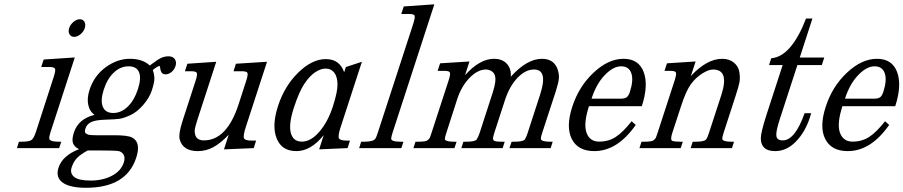

<svg xmlns="http://www.w3.org/2000/svg" viewBox="-20 -702 4282 910"><path d="M358.4 -610.8Q373.5 -610.8 380.4 -598.4Q387.2 -585.9 381.6 -568.6Q376 -551.3 361.1 -539.3Q346.2 -527.3 331.3 -527.3Q316.4 -527.3 309.3 -539.8Q302.2 -552.2 307.9 -569.1Q313.5 -585.9 328.4 -598.4Q343.3 -610.8 358.4 -610.8ZM260.3 0H60.1L69.8 -30.3H79.6Q116.7 -30.3 128.2 -37.8Q139.6 -45.4 149.4 -74.2L234.4 -336.9Q244.1 -366.7 241 -375.5Q237.8 -384.3 215.8 -384.3H175.3L187 -419.9L334.5 -429.7L218.8 -73.7Q212.4 -53.7 213.4 -45.4Q214.8 -30.3 260.7 -30.3H270.5Z M566.9 67.9Q574.2 44.9 565.4 30.5Q556.6 16.1 539.8 13.7Q522.9 11.2 453.6 11.2H395.5Q362.3 29.3 345.5 46.4Q328.6 63.5 319.6 91.3Q310.5 119.1 331.5 136.5Q352.5 153.8 409.7 153.8Q466.8 153.8 510.3 131.1Q553.7 108.4 566.9 67.9ZM516.8 -166.5Q554.2 -166.5 585.2 -196.3Q616.2 -226.1 633.3 -278.3Q650.4 -330.6 639.2 -359.1Q627.9 -387.7 589.6 -387.7Q551.3 -387.7 520 -358.6Q488.8 -329.6 471.9 -277.6Q455.1 -225.6 467.3 -196Q479.5 -166.5 516.8 -166.5ZM689.9 -391.6Q724.6 -418 741.7 -426.5Q758.8 -435.1 779.1 -435.1Q799.3 -435.1 808.6 -421.6Q817.9 -408.2 812 -389.6Q806.2 -371.1 792.5 -360.4Q778.8 -349.6 764.6 -349.6Q750.5 -349.6 745.1 -359.6Q739.7 -369.6 739.3 -379.4Q738.8 -389.2 735.8 -389.2Q727.5 -389.2 704.1 -370.1Q711.9 -348.1 711.7 -328.9Q711.4 -309.6 699.7 -273.7Q688 -237.8 658.2 -203.9Q628.4 -169.9 596.9 -155.8Q565.4 -141.6 546.6 -138.9Q527.8 -136.2 480.2 -134.8Q432.6 -133.3 412.4 -123.5Q392.1 -113.8 385.7 -95Q379.4 -76.2 385.7 -70.8Q392.1 -65.4 400.4 -63.2Q408.7 -61 438 -61H516.6Q585.4 -61.5 606.9 -49.8Q649.4 -26.9 625.5 45.9Q579.1 188 387.7 188Q311 188 276.9 163.3Q242.7 138.7 257.3 92.8Q275.9 35.6 354.5 4.9Q332 -5.9 325.9 -23.7Q319.8 -41.5 330.1 -73.7Q351.1 -138.7 428.2 -157.7Q404.8 -173.8 398.2 -205.3Q391.6 -236.8 404.3 -275.9Q425.8 -342.8 480.7 -383.1Q535.6 -423.3 595.7 -423.3Q655.8 -423.3 689.9 -391.6Z M1182.6 0 1041.5 5.9 1064 -63.5Q1024.9 -22.5 990.5 -4.2Q956.1 14.2 918 14.2Q845.7 14.2 831.5 -42.5Q825.2 -66.9 845.2 -128.9L907.2 -319.8Q916.5 -348.6 912.8 -356.4Q909.2 -364.3 886.7 -364.3H856.4L868.2 -399.9L1004.9 -409.2L917 -138.7Q905.3 -102.1 903.3 -89.6Q901.4 -77.1 904.8 -64.5Q912.1 -36.6 946.3 -36.6Q1055.7 -36.6 1111.3 -209L1147 -319.3Q1156.2 -348.1 1152.8 -356.2Q1149.4 -364.3 1127.4 -364.3H1086.9L1098.1 -399.9L1245.6 -409.2L1145 -100.1Q1131.3 -57.6 1136.5 -46.6Q1141.6 -35.6 1173.8 -35.6H1193.8Z M1410.9 -30.8Q1453.1 -30.8 1493.4 -77.4Q1533.7 -124 1557.1 -195.8Q1580.6 -267.6 1579.6 -304Q1578.6 -340.3 1563.5 -358.6Q1548.3 -377 1523.9 -377Q1499.5 -377 1473.1 -359.1Q1446.8 -341.3 1422.1 -304.2Q1397.5 -267.1 1372.6 -190.9Q1347.7 -114.7 1358.2 -72.8Q1368.7 -30.8 1410.9 -30.8ZM1514.2 -61.5Q1453.6 14.2 1384.5 14.2Q1315.4 14.2 1291.3 -45.9Q1267.1 -106 1297.9 -200.2Q1328.6 -294.4 1393.8 -358.2Q1459 -421.9 1524.4 -421.9Q1589.8 -421.9 1611.3 -359.4L1619.1 -384.3L1695.3 -409.2L1594.7 -100.1Q1581.1 -58.6 1586.2 -47.1Q1591.3 -35.6 1624.5 -35.6H1638.7L1627.4 0L1492.7 5.9Z M1882.3 0H1682.1L1691.9 -30.3H1705.6Q1749.5 -30.3 1759.3 -44.9Q1764.2 -52.7 1771 -74.2L1938.5 -588.9Q1948.2 -619.1 1945.1 -627.4Q1941.9 -635.7 1920.4 -635.7H1881.8L1893.6 -671.4L2038.6 -681.6L1840.8 -73.7Q1834 -52.7 1834 -44.9Q1834 -30.3 1878.9 -30.3H1892.1Z M2400.9 -338.4Q2477.5 -423.3 2548.8 -423.3Q2605.5 -423.3 2623 -373Q2630.4 -350.6 2628.9 -330.6Q2627.4 -310.5 2614.3 -269.5L2549.8 -72.3Q2543 -51.8 2543.5 -44.4Q2543.9 -30.3 2588.9 -30.3H2599.6L2589.8 0H2394.5L2404.8 -30.3H2415.5Q2460 -30.3 2467.3 -41Q2474.6 -51.8 2481 -72.3L2540 -253.9Q2578.6 -372.6 2511.2 -372.6Q2470.2 -372.6 2432.4 -332.8Q2394.5 -293 2373 -226.6L2322.8 -72.3Q2317.9 -56.6 2316.7 -50Q2315.4 -43.5 2319.6 -36.9Q2323.7 -30.3 2360.8 -30.3H2372.1L2362.3 0H2166.5L2176.3 -30.3H2187.5Q2231.9 -30.3 2239.3 -41Q2246.6 -51.8 2253.4 -72.3L2315.4 -263.7Q2333.5 -319.8 2325.7 -343.3Q2322.8 -356 2310.5 -364.3Q2298.3 -372.6 2283.2 -372.6Q2244.1 -372.6 2205.8 -333.3Q2167.5 -293.9 2147.9 -234.9L2095.7 -72.8Q2085.9 -42.5 2089.4 -39.1Q2099.1 -30.3 2132.8 -30.3H2144L2133.8 0H1939.5L1949.2 -30.3H1960.9Q1998 -30.3 2006.6 -37.1Q2015.1 -43.9 2017.8 -50.5Q2020.5 -57.1 2025.4 -72.8L2106.4 -321.3Q2115.7 -350.1 2112.3 -358.2Q2108.9 -366.2 2086.9 -366.2H2054.2L2065.9 -401.9L2205.1 -410.6L2184.1 -345.7Q2253.9 -423.3 2321.3 -423.3Q2360.4 -423.3 2382.1 -399.9Q2403.8 -376.5 2400.9 -338.4Z M2965.8 -267.6Q2983.4 -322.3 2972.2 -355Q2960.9 -387.7 2923.6 -387.7Q2886.2 -387.7 2846.2 -345.9Q2806.2 -304.2 2783.7 -234.4H2922.4Q2941.4 -234.4 2950.4 -241.2Q2959.5 -248 2965.8 -267.6ZM2993.2 -109.9Q2906.2 14.2 2796.9 14.2Q2719.2 14.2 2690.2 -43Q2661.1 -100.1 2692.4 -196.3Q2723.6 -292.5 2793.5 -357.9Q2863.3 -423.3 2935.3 -423.3Q3007.3 -423.3 3030.8 -360.6Q3054.2 -297.9 3022 -198.7H2771.5Q2744.6 -115.7 2759.8 -73.2Q2774.9 -30.8 2819.6 -30.8Q2864.3 -30.8 2898.4 -53Q2932.6 -75.2 2973.6 -127.4Z M3254.4 -341.8Q3330.6 -423.3 3402.8 -423.3Q3437 -423.3 3458.7 -405Q3480.5 -386.7 3484.4 -359.6Q3488.3 -332.5 3484.9 -312.7Q3481.4 -293 3465.8 -245.6L3409.2 -71.3Q3402.8 -51.3 3403.3 -44.4Q3403.8 -30.3 3447.8 -30.3H3459L3449.2 0H3253.4L3263.2 -30.3H3274.4Q3318.4 -30.3 3326.2 -40.8Q3334 -51.3 3340.3 -72.3L3398.9 -252Q3438 -372.6 3359.4 -372.6Q3338.9 -372.6 3308.6 -353.8Q3278.3 -335 3255.1 -303.7Q3231.9 -272.5 3208.5 -200.7L3166.5 -72.3Q3155.3 -38.1 3167 -34.2Q3178.7 -30.3 3205.1 -30.3H3216.3L3206.1 0H3010.7L3020.5 -30.3H3031.7Q3068.8 -30.3 3077.4 -36.9Q3085.9 -43.5 3088.9 -50Q3091.8 -56.6 3096.7 -72.3L3177.7 -321.3Q3187 -350.1 3183.6 -358.2Q3180.2 -366.2 3158.2 -366.2H3129.4L3141.1 -401.9L3276.9 -410.6Z M3818.4 -144.5Q3795.9 -75.7 3752 -30.8Q3708 14.2 3653.8 14.2Q3586.4 14.2 3585.9 -46.4Q3585.4 -71.8 3612.3 -156.2L3689.5 -393.6H3625L3635.3 -425.8Q3730.5 -433.6 3800.3 -614.3H3830.6L3770.5 -429.2H3886.7L3875 -393.6H3759.3L3675.3 -135.3Q3656.7 -78.6 3659.7 -57.6Q3662.6 -36.6 3689.9 -36.6Q3748 -36.6 3793.5 -165.5H3824.7Q3823.7 -161.1 3818.4 -144.5Z M4167 -267.6Q4184.6 -322.3 4173.3 -355Q4162.1 -387.7 4124.8 -387.7Q4087.4 -387.7 4047.4 -345.9Q4007.3 -304.2 3984.9 -234.4H4123.5Q4142.6 -234.4 4151.6 -241.2Q4160.6 -248 4167 -267.6ZM4194.3 -109.9Q4107.4 14.2 3998 14.2Q3920.4 14.2 3891.4 -43Q3862.3 -100.1 3893.6 -196.3Q3924.8 -292.5 3994.6 -357.9Q4064.5 -423.3 4136.5 -423.3Q4208.5 -423.3 4231.9 -360.6Q4255.4 -297.9 4223.1 -198.7H3972.7Q3945.8 -115.7 3960.9 -73.2Q3976.1 -30.8 4020.8 -30.8Q4065.4 -30.8 4099.6 -53Q4133.8 -75.2 4174.8 -127.4Z"/></svg>

Font: RIT Rachana
Style: Italic
Weight: 400
Designer: Hussain KH
Version: 1.5.2